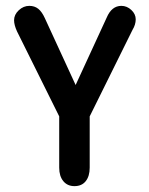

<svg xmlns="http://www.w3.org/2000/svg" viewBox="-20 -625 507 655"><path d="M182 -228V-53Q182 -24 196 -7Q210 10 234 10Q259 10 272.5 -7Q286 -24 286 -53V-228L432 -523Q443 -541 443 -559Q443 -577 428 -591Q413 -605 394 -605Q361 -605 344 -565L238 -335L133 -563Q123 -585 110.5 -595Q98 -605 80 -605Q60 -605 44 -590Q28 -575 28 -556Q28 -540 38 -518Z"/></svg>

Font: Beiruti SemiBold
Style: Regular
Weight: 600
Designer: Arlette Boutros
Foundry: Boutros
Version: Version 1.41